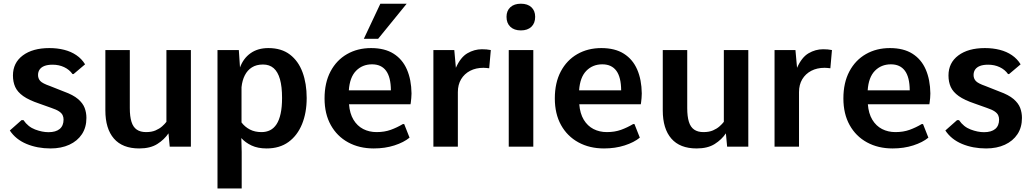

<svg xmlns="http://www.w3.org/2000/svg" viewBox="-20 -802 5646 1050"><path d="M256.3 9.8Q184.1 9.8 125 -14.9Q65.9 -39.6 33.7 -88.4L97.7 -145H108.4Q133.3 -108.4 172.1 -93.8Q210.9 -79.1 245.1 -79.1Q285.2 -79.1 306.4 -96.7Q327.6 -114.3 327.6 -148.4Q327.6 -161.1 322.5 -172.1Q317.4 -183.1 303 -192.9Q288.6 -202.6 260.7 -211.9L194.8 -235.4Q138.2 -254.4 106.9 -276.6Q75.7 -298.8 63.2 -326.4Q50.8 -354 50.8 -389.2Q50.8 -458.5 104.7 -498.8Q158.7 -539.1 250 -539.1Q293.9 -539.1 331.3 -529.5Q368.7 -520 397.7 -500.2Q426.8 -480.5 445.3 -450.2L382.3 -397H376.5Q359.4 -421.4 330.8 -434.8Q302.2 -448.2 268.1 -448.2Q240.7 -448.2 223.1 -441.4Q205.6 -434.6 196.8 -421.9Q188 -409.2 188 -391.6Q188 -372.6 200.2 -359.1Q212.4 -345.7 253.4 -331.5L329.6 -301.3Q379.9 -283.2 406.5 -260.5Q433.1 -237.8 442.9 -211.9Q452.6 -186 452.6 -157.2Q452.6 -105.5 428 -68.1Q403.3 -30.8 359.1 -10.5Q314.9 9.8 256.3 9.8Z M741.2 9.8Q649.9 9.8 603 -44.2Q556.2 -98.1 556.2 -198.2V-528.3H689.9V-210.9Q689.9 -165 699 -136Q708 -106.9 727.8 -93.3Q747.6 -79.6 778.8 -79.6Q809.6 -79.6 830.8 -88.9Q852.1 -98.1 866.7 -111.1Q881.3 -124 890.1 -135.7V-528.3H1023.9V0H908.2L901.4 -72.8Q878.4 -38.6 840.1 -14.4Q801.8 9.8 741.2 9.8Z M1169.4 228.5V-528.3H1286.1L1292.5 -433.1Q1311 -483.4 1350.6 -511.2Q1390.1 -539.1 1447.8 -539.1Q1519 -539.1 1565.4 -503.7Q1611.8 -468.3 1634.5 -406.7Q1657.2 -345.2 1657.2 -266.1Q1657.2 -185.5 1631.8 -123.3Q1606.4 -61 1557.9 -25.6Q1509.3 9.8 1438 9.8Q1390.1 9.8 1355.7 -6.3Q1321.3 -22.5 1299.8 -46.9L1301.8 29.8V228.5ZM1410.2 -79.6Q1436 -79.6 1456.8 -89.8Q1477.5 -100.1 1492.2 -122.3Q1506.8 -144.5 1514.6 -180.2Q1522.5 -215.8 1522.5 -266.6Q1522.5 -328.6 1511 -368.9Q1499.5 -409.2 1476.6 -429.2Q1453.6 -449.2 1418.5 -449.2Q1382.3 -449.2 1357.7 -433.6Q1333 -418 1318.8 -390.1Q1304.7 -362.3 1300.8 -325.2V-132.3Q1319.3 -107.9 1346.4 -93.8Q1373.5 -79.6 1410.2 -79.6Z M2023.9 9.8Q1944.8 9.8 1884 -23.4Q1823.2 -56.6 1789.1 -117.9Q1754.9 -179.2 1754.9 -263.7Q1754.9 -349.6 1787.6 -411.4Q1820.3 -473.1 1877.9 -506.1Q1935.5 -539.1 2009.3 -539.1Q2084 -539.1 2132.6 -508.3Q2181.2 -477.5 2205.3 -421.9Q2229.5 -366.2 2230.5 -291Q2230.5 -278.8 2229.2 -265.6Q2228 -252.4 2226.8 -243.2Q2225.6 -233.9 2225.1 -231.9H1888.7Q1892.6 -181.2 1913.1 -147.2Q1933.6 -113.3 1966.3 -96.4Q1999 -79.6 2039.6 -79.6Q2082.5 -79.6 2116.9 -92Q2151.4 -104.5 2183.1 -123.5H2190.4L2219.7 -49.3Q2188.5 -23.4 2137 -6.8Q2085.4 9.8 2023.9 9.8ZM1887.7 -308.1H2117.7Q2117.2 -379.9 2091.3 -415Q2065.4 -450.2 2014.6 -450.2Q1961.9 -450.2 1927.2 -414.8Q1892.6 -379.4 1887.7 -308.1ZM1969.7 -589.8 2060.1 -781.7H2204.1L2047.9 -589.8Z M2350.1 0V-528.3H2464.4L2473.1 -431.2Q2498.5 -488.8 2536.1 -510.7Q2573.7 -532.7 2615.7 -532.7Q2628.4 -532.7 2640.4 -531.7Q2652.3 -530.8 2664.1 -528.3L2655.3 -428.7Q2647 -429.7 2638.7 -430.4Q2630.4 -431.2 2624 -431.2Q2582.5 -431.2 2551 -414.8Q2519.5 -398.4 2501.7 -368.7Q2483.9 -338.9 2483.9 -298.3V0Z M2762.2 0V-528.3H2896.5V0ZM2828.6 -635.7Q2792 -635.7 2771 -655.5Q2750 -675.3 2750 -710Q2750 -743.2 2771 -762.5Q2792 -781.7 2828.6 -781.7Q2865.2 -781.7 2886 -762.5Q2906.7 -743.2 2906.7 -710Q2906.7 -675.3 2886 -655.5Q2865.2 -635.7 2828.6 -635.7Z M3283.2 9.8Q3204.1 9.8 3143.3 -23.4Q3082.5 -56.6 3048.3 -117.9Q3014.2 -179.2 3014.2 -263.7Q3014.2 -349.6 3046.9 -411.4Q3079.6 -473.1 3137.2 -506.1Q3194.8 -539.1 3268.6 -539.1Q3343.3 -539.1 3391.8 -508.3Q3440.4 -477.5 3464.6 -421.9Q3488.8 -366.2 3489.7 -291Q3489.7 -278.8 3488.5 -265.6Q3487.3 -252.4 3486.1 -243.2Q3484.9 -233.9 3484.4 -231.9H3147.9Q3151.9 -181.2 3172.4 -147.2Q3192.9 -113.3 3225.6 -96.4Q3258.3 -79.6 3298.8 -79.6Q3341.8 -79.6 3376.2 -92Q3410.6 -104.5 3442.4 -123.5H3449.7L3479 -49.3Q3447.8 -23.4 3396.2 -6.8Q3344.7 9.8 3283.2 9.8ZM3147 -308.1H3377Q3376.5 -379.9 3350.6 -415Q3324.7 -450.2 3273.9 -450.2Q3221.2 -450.2 3186.5 -414.8Q3151.9 -379.4 3147 -308.1Z M3789.6 9.8Q3698.2 9.8 3651.4 -44.2Q3604.5 -98.1 3604.5 -198.2V-528.3H3738.3V-210.9Q3738.3 -165 3747.3 -136Q3756.3 -106.9 3776.1 -93.3Q3795.9 -79.6 3827.1 -79.6Q3857.9 -79.6 3879.2 -88.9Q3900.4 -98.1 3915 -111.1Q3929.7 -124 3938.5 -135.7V-528.3H4072.3V0H3956.5L3949.7 -72.8Q3926.8 -38.6 3888.4 -14.4Q3850.1 9.8 3789.6 9.8Z M4215.8 0V-528.3H4330.1L4338.9 -431.2Q4364.3 -488.8 4401.9 -510.7Q4439.5 -532.7 4481.4 -532.7Q4494.1 -532.7 4506.1 -531.7Q4518.1 -530.8 4529.8 -528.3L4521 -428.7Q4512.7 -429.7 4504.4 -430.4Q4496.1 -431.2 4489.7 -431.2Q4448.2 -431.2 4416.7 -414.8Q4385.3 -398.4 4367.4 -368.7Q4349.6 -338.9 4349.6 -298.3V0Z M4861.3 9.8Q4782.2 9.8 4721.4 -23.4Q4660.6 -56.6 4626.5 -117.9Q4592.3 -179.2 4592.3 -263.7Q4592.3 -349.6 4625 -411.4Q4657.7 -473.1 4715.3 -506.1Q4772.9 -539.1 4846.7 -539.1Q4921.4 -539.1 4970 -508.3Q5018.6 -477.5 5042.7 -421.9Q5066.9 -366.2 5067.9 -291Q5067.9 -278.8 5066.7 -265.6Q5065.4 -252.4 5064.2 -243.2Q5063 -233.9 5062.5 -231.9H4726.1Q4730 -181.2 4750.5 -147.2Q4771 -113.3 4803.7 -96.4Q4836.4 -79.6 4877 -79.6Q4919.9 -79.6 4954.3 -92Q4988.8 -104.5 5020.5 -123.5H5027.8L5057.1 -49.3Q5025.9 -23.4 4974.4 -6.8Q4922.9 9.8 4861.3 9.8ZM4725.1 -308.1H4955.1Q4954.6 -379.9 4928.7 -415Q4902.8 -450.2 4852.1 -450.2Q4799.3 -450.2 4764.6 -414.8Q4730 -379.4 4725.1 -308.1Z M5372.6 9.8Q5300.3 9.8 5241.2 -14.9Q5182.1 -39.6 5149.9 -88.4L5213.9 -145H5224.6Q5249.5 -108.4 5288.3 -93.8Q5327.1 -79.1 5361.3 -79.1Q5401.4 -79.1 5422.6 -96.7Q5443.8 -114.3 5443.8 -148.4Q5443.8 -161.1 5438.7 -172.1Q5433.6 -183.1 5419.2 -192.9Q5404.8 -202.6 5377 -211.9L5311 -235.4Q5254.4 -254.4 5223.1 -276.6Q5191.9 -298.8 5179.4 -326.4Q5167 -354 5167 -389.2Q5167 -458.5 5220.9 -498.8Q5274.9 -539.1 5366.2 -539.1Q5410.2 -539.1 5447.5 -529.5Q5484.9 -520 5513.9 -500.2Q5543 -480.5 5561.5 -450.2L5498.5 -397H5492.7Q5475.6 -421.4 5447 -434.8Q5418.5 -448.2 5384.3 -448.2Q5356.9 -448.2 5339.4 -441.4Q5321.8 -434.6 5313 -421.9Q5304.2 -409.2 5304.2 -391.6Q5304.2 -372.6 5316.4 -359.1Q5328.6 -345.7 5369.6 -331.5L5445.8 -301.3Q5496.1 -283.2 5522.7 -260.5Q5549.3 -237.8 5559.1 -211.9Q5568.8 -186 5568.8 -157.2Q5568.8 -105.5 5544.2 -68.1Q5519.5 -30.8 5475.3 -10.5Q5431.2 9.8 5372.6 9.8Z"/></svg>

Font: Comme SemiBold
Style: Regular
Weight: 600
Version: Version 1.000;gftools[0.9.27]